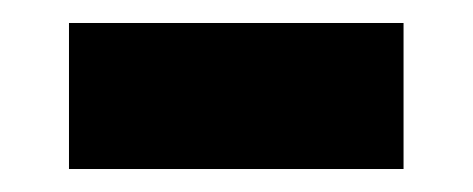

<svg xmlns="http://www.w3.org/2000/svg" viewBox="-20 -392 411 167"><path d="M331 -245H40V-372H331Z"/></svg>

Font: Repo
Style: ExtraBold
Weight: 800
Designer: Stefan Peev
Foundry: Context Ltd
Version: Version 001.000